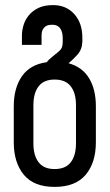

<svg xmlns="http://www.w3.org/2000/svg" viewBox="-20 -727 430 753"><path d="M278 -314V-165C278 -133 271.2 -108.2 257.5 -90.5C243.8 -72.8 222.7 -64 194 -64C166 -64 145.2 -72.8 131.5 -90.5C117.8 -108.2 111 -133 111 -165V-314C111 -346 117.8 -370.8 131.5 -388.5C145.2 -406.2 166 -415 194 -415C222.7 -415 243.8 -406.2 257.5 -388.5C271.2 -370.8 278 -346 278 -314ZM249 -479C260.3 -488.3 272 -499.7 284 -513C296 -526.3 302.3 -543.3 303 -564V-579C303 -617 292.7 -647.7 272 -671C250.7 -695 222.7 -707 188 -707C165.3 -707 146.3 -703.3 131 -696C115.7 -688.7 103.2 -679.2 93.5 -667.5C83.8 -655.8 76.8 -643 72.5 -629C68.2 -615 66 -601 66 -587V-551H143V-587C143 -597 144.5 -604.8 147.5 -610.5C150.5 -616.2 154.2 -620.5 158.5 -623.5C162.8 -626.5 167.5 -628.3 172.5 -629C177.5 -629.7 181.7 -630 185 -630C187.7 -630 191.2 -629.7 195.5 -629C199.8 -628.3 204.3 -626.3 209 -623C213.7 -619.7 217.7 -614.2 221 -606.5C224.3 -598.8 226 -588 226 -574V-564C226 -553.3 224.5 -544.8 221.5 -538.5C218.5 -532.2 210.7 -524.3 198 -515C192.7 -510.3 186.8 -505.5 180.5 -500.5C174.2 -495.5 168.3 -489.7 163 -483C119.7 -477 87.3 -458.7 66 -428C44.7 -397.3 34 -358 34 -310V-169C34 -115.7 47.2 -73.2 73.5 -41.5C99.8 -9.8 140 6 194 6C248.7 6 289.3 -9.8 316 -41.5C342.7 -73.2 356 -115.7 356 -169V-310C356 -354 347.2 -390.7 329.5 -420C311.8 -449.3 285 -469 249 -479Z"/></svg>

Font: Bebas Neue Regular two
Style: Regular2
Weight: 400
Designer: Ryoichi Tsunekawa & LGV (GE)
Foundry: Free Software Foundation, Inc.
Version: Version 1.003 August 13, 2016